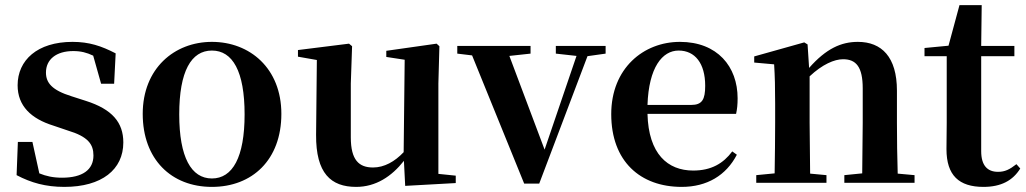

<svg xmlns="http://www.w3.org/2000/svg" viewBox="-20 -716 4020 752"><path d="M232 16C379 16 463 -52 463 -158C463 -236 420 -288 316 -321L260 -339C183 -363 160 -392 160 -432C160 -483 200 -516 267 -516C297 -516 320 -510 345 -498L376 -388H427L433 -507C377 -536 329 -552 264 -552C126 -552 49 -480 49 -382C49 -301 102 -251 189 -224L245 -205C325 -181 346 -151 346 -107C346 -51 303 -20 223 -20C188 -20 161 -26 134 -37L107 -160H50L45 -30C102 0 159 16 232 16Z M810 16C968 16 1082 -90 1082 -270C1082 -449 958 -552 810 -552C663 -552 539 -448 539 -270C539 -92 651 16 810 16ZM810 -17C729 -17 682 -100 682 -268C682 -437 729 -518 810 -518C891 -518 938 -437 938 -268C938 -100 891 -17 810 -17Z M1567 12 1765 1V-28L1697 -35V-389L1701 -535L1690 -545L1493 -517V-493L1565 -482L1561 -120C1526 -83 1485 -60 1441 -60C1386 -60 1354 -89 1354 -178V-389L1359 -535L1347 -545L1147 -520V-494L1221 -481L1218 -188C1217 -37 1276 16 1375 16C1452 16 1514 -25 1562 -86Z M2157 -506 2238 -497 2113 -130 1975 -497 2058 -506V-536H1771V-506L1829 -499L2033 3H2092L2281 -496L2352 -506V-536H2157Z M2650 16C2749 16 2824 -29 2866 -110L2848 -123C2813 -76 2766 -48 2695 -48C2595 -48 2520 -113 2516 -270H2863C2867 -288 2869 -306 2869 -331C2869 -455 2790 -552 2643 -552C2501 -552 2374 -449 2374 -269C2374 -84 2488 16 2650 16ZM2516 -305C2521 -452 2574 -518 2638 -518C2702 -518 2742 -468 2742 -380C2742 -326 2730 -305 2687 -305Z M3356 0H3562V-30L3496 -36C3494 -93 3493 -177 3493 -235V-361C3493 -493 3433 -552 3340 -552C3275 -552 3216 -526 3149 -450L3143 -542L3130 -550L2934 -495V-471L3012 -464C3015 -415 3016 -376 3016 -310V-235C3016 -180 3015 -94 3014 -37L2942 -30V0H3217V-30L3153 -36L3151 -235V-417C3201 -464 3248 -484 3282 -484C3333 -484 3359 -454 3359 -370V-235L3357 -37L3287 -30V0Z M3832 16C3901 16 3947 -9 3976 -56L3961 -73C3934 -52 3916 -43 3889 -43C3848 -43 3823 -67 3823 -124V-496H3953V-536H3823L3825 -696H3738L3695 -537L3601 -528V-496H3688V-235C3688 -195 3687 -169 3687 -132C3687 -29 3736 16 3832 16Z"/></svg>

Font: Noto Serif JP
Style: Bold
Weight: 700
Designer: Ryoko NISHIZUKA 西塚涼子 (kana & ideographs); Frank Grießhammer (Latin, Greek & Cyrillic); Wenlong ZHANG 张文龙 (bopomofo); San
Foundry: Adobe
Version: Version 2.001;hotconv 1.1.0;makeotfexe 2.6.0